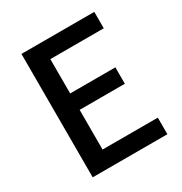

<svg xmlns="http://www.w3.org/2000/svg" viewBox="-171 -865 943 993"><g transform="rotate(-30 300.0 -368.5)"><path d="M97 0H543V-99H213V-336H483V-434H213V-639H532V-737H97Z"/></g></svg>

Font: Noto Sans CJK SC Medium
Style: Regular
Weight: 500
Designer: Ryoko NISHIZUKA 西塚涼子 (kana, bopomofo & ideographs); Paul D. Hunt (Latin, Greek & Cyrillic); Sandoll Communications 산돌커뮤니
Foundry: Adobe
Version: Version 2.004;hotconv 1.0.118;makeotfexe 2.5.65603